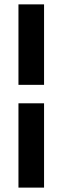

<svg xmlns="http://www.w3.org/2000/svg" viewBox="-20 -731 289 883"><path d="M64.9 -710.9V-340.8H182.6V-710.9ZM182.6 -255.9H64.9V131.8H182.6Z"/></svg>

Font: Vazirmatn SemiBold
Style: Regular
Weight: 600
Designer: Saber Rastikerdar
Foundry: Saber Rastikerdar
Version: Version 33.003